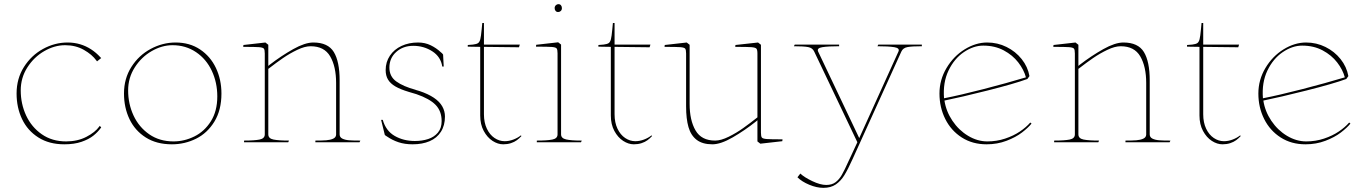

<svg xmlns="http://www.w3.org/2000/svg" viewBox="-20 -686 6593 926"><path d="M60 -235Q60 -307 95.5 -363Q131 -419 187.5 -450Q244 -481 306 -481Q338 -481 366.5 -472.5Q395 -464 419.5 -448Q444 -432 464 -410L468 -406L448 -390Q447 -392 445 -394Q424 -423 384.5 -445.5Q345 -468 294 -468Q243 -468 193.5 -439.5Q144 -411 112 -361Q80 -311 80 -250Q80 -185 106 -129Q132 -73 181.5 -38.5Q231 -4 299 -4Q354 -4 396.5 -26Q439 -48 459 -76Q460 -78 461 -79L468 -72L467 -70Q452 -49 430 -31.5Q408 -14 373 -2Q338 10 290 10Q217 10 165 -23Q113 -56 86.5 -111.5Q60 -167 60 -235Z M578 -235Q578 -307 613.5 -363Q649 -419 706.5 -450Q764 -481 827 -481Q895 -481 945 -447.5Q995 -414 1021.5 -358Q1048 -302 1048 -235Q1048 -155 1014 -99.5Q980 -44 925.5 -17Q871 10 809 10Q735 10 683 -23Q631 -56 604.5 -111.5Q578 -167 578 -235ZM1028 -221Q1028 -288 1001.5 -344.5Q975 -401 925.5 -434.5Q876 -468 812 -468Q761 -468 711.5 -439.5Q662 -411 630 -361Q598 -311 598 -250Q598 -185 624 -129Q650 -73 699.5 -38.5Q749 -4 817 -4Q869 -4 917.5 -28Q966 -52 997 -101Q1028 -150 1028 -221Z M1257 -428V-38Q1257 -18 1232 -13Q1207 -8 1157 -8V0H1370L1374 -8Q1324 -8 1299 -13Q1274 -18 1274 -38V-354Q1276 -355 1277 -356Q1313 -384 1345 -406Q1377 -428 1413.5 -445.5Q1450 -463 1478 -463Q1544 -463 1572.5 -414Q1601 -365 1601 -286V-38V-36Q1600 -23 1586.5 -17Q1573 -11 1553.5 -9.5Q1534 -8 1501 -8V0H1714L1718 -8H1714Q1683 -8 1663.5 -9.5Q1644 -11 1631 -17.5Q1618 -24 1618 -38V-298Q1618 -389 1590 -435Q1562 -481 1491 -481Q1451 -481 1394 -449Q1337 -417 1281 -374L1274 -368Q1274 -396 1274 -410Q1274 -424 1274 -451V-470L1260 -481L1154 -469L1153 -460Q1211 -460 1229.5 -458.5Q1248 -457 1252.5 -451.5Q1257 -446 1257 -428Z M1846 -28Q1843 -30 1840.5 -31.5Q1838 -33 1836 -35L1818 -108H1826Q1841 -55 1883.5 -30.5Q1926 -6 1981 -6Q2016 -6 2045 -15.5Q2074 -25 2092 -46.5Q2110 -68 2110 -102Q2110 -150 2081 -180Q2052 -210 1988 -232Q1979 -234 1961 -240Q1956 -242 1951 -243Q1911 -255 1887 -269Q1863 -283 1851.5 -302Q1840 -321 1840 -348Q1840 -387 1860.5 -417.5Q1881 -448 1916.5 -464.5Q1952 -481 1996 -481Q2030 -481 2057.5 -467.5Q2085 -454 2105 -435Q2113 -429 2117 -423L2120 -365H2113Q2106 -412 2065 -438.5Q2024 -465 1973 -465Q1924 -465 1891 -435.5Q1858 -406 1858 -360Q1858 -317 1891.5 -293Q1925 -269 1984 -253Q1985 -253 1985 -252.5Q1985 -252 1986 -252Q1995 -250 2003 -247Q2045 -233 2072.5 -214.5Q2100 -196 2113 -173Q2126 -150 2126 -124Q2126 -81 2106.5 -50.5Q2087 -20 2052 -5Q2017 10 1970 10Q1932 10 1902 0Q1872 -10 1846 -28Z M2296 -129V-460L2236 -461V-469L2261 -471Q2278 -473 2285.5 -478Q2293 -483 2296.5 -497Q2300 -511 2303 -544L2306 -575H2314V-471H2487L2483 -458L2314 -460V-135Q2314 -95 2328 -65.5Q2342 -36 2365 -20.5Q2388 -5 2414 -5Q2435 -5 2456 -13Q2477 -21 2492 -33L2495 -30Q2485 -19 2473 -10Q2461 -1 2444 4.5Q2427 10 2407 10Q2381 10 2355.5 -6.5Q2330 -23 2313 -54.5Q2296 -86 2296 -129Z M2669 -38V-429Q2669 -447 2664.5 -452.5Q2660 -458 2641.5 -459.5Q2623 -461 2565 -461L2566 -470L2672 -482L2686 -471V-38Q2686 -19 2710.5 -13.5Q2735 -8 2783 -8H2786L2782 0H2569V-8Q2619 -8 2644 -13Q2669 -18 2669 -38ZM2690 -647Q2690 -655 2685.5 -660.5Q2681 -666 2673 -666Q2666 -666 2660.5 -660.5Q2655 -655 2655 -647Q2655 -639 2659.5 -633.5Q2664 -628 2672 -628Q2679 -628 2684.5 -633Q2690 -638 2690 -647Z M2926 -129V-460L2866 -461V-469L2891 -471Q2908 -473 2915.5 -478Q2923 -483 2926.5 -497Q2930 -511 2933 -544L2936 -575H2944V-471H3117L3113 -458L2944 -460V-135Q2944 -95 2958 -65.5Q2972 -36 2995 -20.5Q3018 -5 3044 -5Q3065 -5 3086 -13Q3107 -21 3122 -33L3125 -30Q3115 -19 3103 -10Q3091 -1 3074 4.5Q3057 10 3037 10Q3011 10 2985.5 -6.5Q2960 -23 2943 -54.5Q2926 -86 2926 -129Z M3289 -173V-428Q3289 -446 3284.5 -451.5Q3280 -457 3261.5 -458.5Q3243 -460 3185 -460L3186 -469L3292 -481L3306 -470V-185Q3306 -106 3334.5 -57Q3363 -8 3429 -8Q3457 -8 3494.5 -26.5Q3532 -45 3565.5 -69Q3599 -93 3633 -120V-428Q3633 -446 3628 -451.5Q3623 -457 3604 -458.5Q3585 -460 3526 -460L3527 -469L3636 -481L3650 -470V-46Q3650 -28 3654.5 -22.5Q3659 -17 3677.5 -15.5Q3696 -14 3754 -14L3753 -5L3647 7L3633 -4Q3633 -39 3633 -55.5Q3633 -72 3633 -106L3626 -100Q3572 -57 3514 -23.5Q3456 10 3416 10Q3368 10 3340 -11.5Q3312 -33 3300.5 -73Q3289 -113 3289 -173Z M4074 88Q4053 135 4040 157.5Q4027 180 4009.5 193Q3992 206 3965 206Q3936 206 3897.5 187.5Q3859 169 3841 152L3840 151L3826 169Q3847 190 3883 205Q3919 220 3951 220Q3987 220 4011 203.5Q4035 187 4052 159.5Q4069 132 4092 81L4327 -437Q4335 -455 4357 -459Q4379 -463 4426 -463V-471H4216L4212 -463Q4265 -463 4293 -458.5Q4321 -454 4313 -437L4124 -20L3926 -437Q3918 -454 3946 -458.5Q3974 -463 4027 -463V-471H3813L3809 -463Q3856 -463 3877.5 -459Q3899 -455 3907 -437L4115 0L4083 69Z M4511 -235Q4511 -301 4545 -358Q4579 -415 4632.5 -448Q4686 -481 4741 -481Q4791 -481 4834.5 -459.5Q4878 -438 4907.5 -401Q4937 -364 4945 -319L4935 -305Q4872 -282 4743 -249.5Q4614 -217 4535 -201Q4543 -149 4573.5 -103.5Q4604 -58 4649 -31Q4694 -4 4742 -4Q4787 -4 4827.5 -17.5Q4868 -31 4898.5 -51.5Q4929 -72 4949 -95L4955 -90Q4939 -70 4909 -47Q4879 -24 4834.5 -7Q4790 10 4738 10Q4670 10 4618.5 -23Q4567 -56 4539 -112Q4511 -168 4511 -235ZM4928 -313Q4918 -350 4891 -385Q4864 -420 4821 -443Q4778 -466 4722 -466Q4675 -466 4628.5 -434.5Q4582 -403 4554.5 -345.5Q4527 -288 4533 -212Q4610 -227 4722.5 -256Q4835 -285 4928 -313Z M5164 -428V-38Q5164 -18 5139 -13Q5114 -8 5064 -8V0H5277L5281 -8Q5231 -8 5206 -13Q5181 -18 5181 -38V-354Q5183 -355 5184 -356Q5220 -384 5252 -406Q5284 -428 5320.5 -445.5Q5357 -463 5385 -463Q5451 -463 5479.5 -414Q5508 -365 5508 -286V-38V-36Q5507 -23 5493.5 -17Q5480 -11 5460.5 -9.5Q5441 -8 5408 -8V0H5621L5625 -8H5621Q5590 -8 5570.5 -9.5Q5551 -11 5538 -17.5Q5525 -24 5525 -38V-298Q5525 -389 5497 -435Q5469 -481 5398 -481Q5358 -481 5301 -449Q5244 -417 5188 -374L5181 -368Q5181 -396 5181 -410Q5181 -424 5181 -451V-470L5167 -481L5061 -469L5060 -460Q5118 -460 5136.5 -458.5Q5155 -457 5159.5 -451.5Q5164 -446 5164 -428Z M5765 -129V-460L5705 -461V-469L5730 -471Q5747 -473 5754.5 -478Q5762 -483 5765.5 -497Q5769 -511 5772 -544L5775 -575H5783V-471H5956L5952 -458L5783 -460V-135Q5783 -95 5797 -65.5Q5811 -36 5834 -20.5Q5857 -5 5883 -5Q5904 -5 5925 -13Q5946 -21 5961 -33L5964 -30Q5954 -19 5942 -10Q5930 -1 5913 4.5Q5896 10 5876 10Q5850 10 5824.5 -6.5Q5799 -23 5782 -54.5Q5765 -86 5765 -129Z M6049 -235Q6049 -301 6083 -358Q6117 -415 6170.5 -448Q6224 -481 6279 -481Q6329 -481 6372.5 -459.5Q6416 -438 6445.5 -401Q6475 -364 6483 -319L6473 -305Q6410 -282 6281 -249.5Q6152 -217 6073 -201Q6081 -149 6111.5 -103.5Q6142 -58 6187 -31Q6232 -4 6280 -4Q6325 -4 6365.5 -17.5Q6406 -31 6436.5 -51.5Q6467 -72 6487 -95L6493 -90Q6477 -70 6447 -47Q6417 -24 6372.5 -7Q6328 10 6276 10Q6208 10 6156.5 -23Q6105 -56 6077 -112Q6049 -168 6049 -235ZM6466 -313Q6456 -350 6429 -385Q6402 -420 6359 -443Q6316 -466 6260 -466Q6213 -466 6166.5 -434.5Q6120 -403 6092.5 -345.5Q6065 -288 6071 -212Q6148 -227 6260.5 -256Q6373 -285 6466 -313Z"/></svg>

Font: TMT Limkin
Style: Regular
Weight: 400
Designer: Gabriel Drozdov
Version: Version 1.000;Glyphs 3.1.2 (3151)